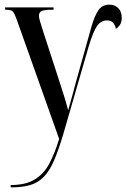

<svg xmlns="http://www.w3.org/2000/svg" viewBox="-20 -568 545 828"><path d="M26 230Q91 230 130.5 205.5Q170 181 193.5 136Q217 91 235 31L57 -470Q48 -496 42 -508Q36 -520 28 -523Q20 -526 7 -526H2V-536H211V-526H202Q171 -526 159.5 -520.5Q148 -515 148 -500Q148 -491 152.5 -476.5Q157 -462 163 -442L230 -236Q248 -181 258 -148.5Q268 -116 274 -92Q282 -119 290.5 -151Q299 -183 308 -216L375 -455Q388 -500 404.5 -524Q421 -548 452 -548Q475 -548 490 -533Q505 -518 505 -492Q505 -471 496 -459Q487 -447 480 -444Q476 -461 467 -470.5Q458 -480 442 -480Q416 -480 399 -456.5Q382 -433 362 -366L251 17Q231 83 212 126.5Q193 170 168.5 195Q144 220 110.5 230Q77 240 28 240H26Z"/></svg>

Font: Noto Serif Display ExtraCondensed Medium
Style: Regular
Weight: 500
Width: 2
Designer: Monotype Design Team
Foundry: Monotype Imaging Inc.
Version: Version 2.009